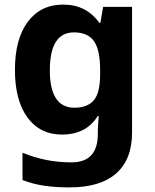

<svg xmlns="http://www.w3.org/2000/svg" viewBox="-20 -576 673 836"><path d="M255 -556Q356 -556 413 -476H417L429 -546H555V1Q555 118 486 179Q417 240 282 240Q224 240 174.5 233Q125 226 78 208V89Q179 131 291 131Q406 131 406 7V-4Q406 -21 407.5 -39Q409 -57 410 -71H406Q378 -28 339 -9Q300 10 251 10Q154 10 99.5 -64.5Q45 -139 45 -272Q45 -406 101 -481Q157 -556 255 -556ZM302 -435Q197 -435 197 -270Q197 -107 304 -107Q361 -107 388.5 -139.5Q416 -172 416 -253V-271Q416 -359 389 -397Q362 -435 302 -435Z"/></svg>

Font: Noto Sans Kannada
Style: Bold
Weight: 700
Designer: Jelle Bosma - Monotype Design Team
Foundry: Monotype Imaging Inc.
Version: Version 2.005; ttfautohint (v1.8.4.7-5d5b)